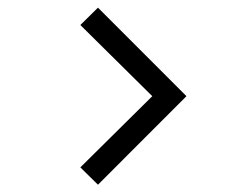

<svg xmlns="http://www.w3.org/2000/svg" viewBox="-20 -570 654 509"><path d="M193 -126.3 239.7 -80.3 474.3 -315 239.7 -549.7 193 -503.7 383.7 -315Z"/></svg>

Font: Manrope Variable Light
Style: Regular
Weight: 200
Designer: Mikhail Sharanda
Foundry: Mikhail Sharanda
Version: Version 4.505